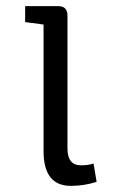

<svg xmlns="http://www.w3.org/2000/svg" viewBox="-20 -592 377 626"><path d="M200 -541V-108Q200 -53 244 -53Q269 -53 285 -59L295 1Q254 14 211 14Q122 14 122 -99V-512L62 -520V-572H170Q200 -572 200 -541Z"/></svg>

Font: Fauna One
Style: Regular
Weight: 400
Version: Version 1.001